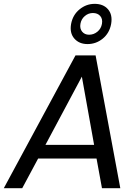

<svg xmlns="http://www.w3.org/2000/svg" viewBox="-38 -982 732 1002"><path d="M494.1 0 465.8 -154.8H161.1L78.1 0H-18.1L356 -692.9H460.9L589.8 0ZM446.8 -914.1Q423.3 -914.1 404.8 -898.4Q386.2 -882.8 381.8 -857.9Q377.4 -833 390.6 -816.9Q403.8 -800.8 426.8 -800.8Q451.2 -800.8 470.5 -816.7Q489.7 -832.5 494.1 -857.9Q498.5 -883.3 484.9 -898.7Q471.2 -914.1 446.8 -914.1ZM333 -856.9Q341.8 -904.3 377 -933.1Q412.1 -961.9 456.1 -961.9Q501.5 -961.9 525.9 -933.3Q550.3 -904.8 542 -856.9Q533.2 -809.1 498.3 -780.5Q463.4 -752 418.9 -752Q375 -752 349.9 -780.8Q324.7 -809.6 333 -856.9ZM453.1 -226.1 389.2 -582 199.2 -226.1Z"/></svg>

Font: SVN-Poppins
Style: Italic
Weight: 400
Italic angle: -10°
Designer: Ninad Kale (Devanagari), Jonny Pinhorn (Latin)
Foundry: Indian Type Foundry
Version: Version 3.002 2017